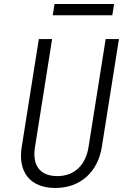

<svg xmlns="http://www.w3.org/2000/svg" viewBox="-20 -924 640 954"><path d="M242 -848H538L547 -904H251ZM255 10C379 10 466 -69 486 -194L571 -730H505L420 -194C406 -104 350 -49 265 -49C178 -49 139 -103 154 -194L239 -730H173L88 -194C68 -69 130 10 255 10Z"/></svg>

Font: JetBrains Mono ExtraLight
Style: Italic
Weight: 240
Italic angle: -9°
Monospace: yes
Designer: Philipp Nurullin, Konstantin Bulenkov
Foundry: JetBrains
Version: Version 2.305